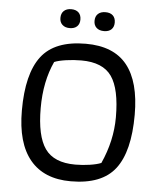

<svg xmlns="http://www.w3.org/2000/svg" viewBox="-55 -825 730 880"><g transform="rotate(5 310.5 -385.0)"><path d="M191 -734Q191 -755 203.5 -766.5Q216 -778 237 -778Q259 -778 271 -766.5Q283 -755 283 -734Q283 -714 271 -702.5Q259 -691 237 -691Q216 -691 203.5 -702.5Q191 -714 191 -734ZM348 -734Q348 -755 360.5 -766.5Q373 -778 395 -778Q417 -778 429 -766.5Q441 -755 441 -734Q441 -714 429 -702.5Q417 -691 395 -691Q373 -691 360.5 -702.5Q348 -714 348 -734ZM52 -296Q52 -465 113.5 -545.5Q175 -626 318 -626Q446 -626 507.5 -549.5Q569 -473 569 -321Q569 -152 507.5 -72Q446 8 303 8Q180 8 116 -69Q52 -146 52 -296ZM436 -88Q484 -194 484 -302Q484 -432 443.5 -490Q403 -548 304 -548Q269 -548 234 -543Q199 -538 180 -530Q137 -437 137 -315Q137 -186 178 -128Q219 -70 317 -70Q351 -70 384 -75Q417 -80 436 -88Z"/></g></svg>

Font: Athiti Medium
Style: Regular
Weight: 500
Designer: CadsonDemak Team
Foundry: CadsonDemak
Version: Version 1.033